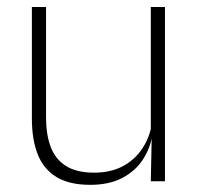

<svg xmlns="http://www.w3.org/2000/svg" viewBox="-20 -506 556 536"><path d="M69 -486.5H108.5V-178.5Q108.5 -130.5 121.5 -96Q134.5 -61.5 164 -42.8Q193.5 -24 243 -24Q289 -24 322.8 -42Q356.5 -60 377.2 -91.2Q398 -122.5 404.5 -162.5L415.5 -130.5H405.5Q400 -93 379 -60.8Q358 -28.5 321.2 -9.2Q284.5 10 232 10Q173 10 137 -12.2Q101 -34.5 85 -75.8Q69 -117 69 -175ZM401 -486.5H440.5V0H401L403.5 -123.5L401 -125.5Z"/></svg>

Font: Anek Malayalam Medium ExtraLight
Style: Regular
Weight: 250
Version: Version 1.003